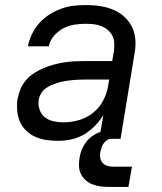

<svg xmlns="http://www.w3.org/2000/svg" viewBox="-20 -548 640 758"><path d="M208 8Q185 8 162 4.5Q139 1 119 -8Q99 -17 83.5 -32Q68 -47 59 -67Q50 -87 48 -110Q46 -133 49 -156Q53 -177 61 -196.5Q69 -216 83.5 -232.5Q98 -249 116.5 -260.5Q135 -272 154.5 -280Q174 -288 194.5 -293.5Q215 -299 235 -302Q255 -305 275.5 -306Q296 -307 316 -307H423L430 -348Q432 -363 431 -379Q430 -395 423 -408Q416 -421 404.5 -430.5Q393 -440 378.5 -445.5Q364 -451 348.5 -452.5Q333 -454 318 -454Q295 -454 272.5 -450.5Q250 -447 229.5 -436Q209 -425 193 -406.5Q177 -388 173 -365H90Q95 -390 106 -413Q117 -436 134.5 -456Q152 -476 174 -490Q196 -504 220 -513Q244 -522 268.5 -525Q293 -528 318 -528Q339 -528 359.5 -526Q380 -524 399.5 -519Q419 -514 437 -505Q455 -496 469.5 -483Q484 -470 494.5 -453.5Q505 -437 510 -417.5Q515 -398 515 -377Q515 -356 511 -336L456 0H372L388 -94Q374 -71 354 -50.5Q334 -30 310.5 -16.5Q287 -3 260.5 2.5Q234 8 209 8ZM230 -65Q260 -65 290.5 -73.5Q321 -82 346.5 -102Q372 -122 387 -150.5Q402 -179 407 -210L411 -234H316Q303 -234 289.5 -233.5Q276 -233 263 -231.5Q250 -230 237 -228Q224 -226 211 -222Q198 -218 185.5 -213Q173 -208 161.5 -200Q150 -192 142.5 -179.5Q135 -167 133 -154Q130 -135 136 -116Q142 -97 156.5 -85.5Q171 -74 190.5 -69.5Q210 -65 230 -65ZM412 190Q395 190 378.5 188Q362 186 347 180.5Q332 175 320 165Q308 155 300.5 141Q293 127 292 110Q291 93 294 76Q297 54 308 32Q319 10 337.5 -5.5Q356 -21 379 -28Q402 -35 425 -35L419 0Q410 0 402 5.5Q394 11 388.5 19Q383 27 380.5 35.5Q378 44 376 53Q374 65 376 76Q378 87 385 95Q392 103 403 106.5Q414 110 426 110H501L487 190Z"/></svg>

Font: Zed Sans Extended
Style: Italic
Weight: 400
Width: 7
Italic angle: -9°
Designer: Belleve Invis
Foundry: Belleve Invis
Version: Version 1.0.0; ttfautohint (v1.8.4)